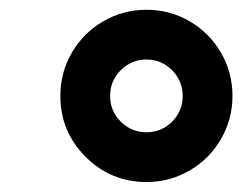

<svg xmlns="http://www.w3.org/2000/svg" viewBox="-20 -752 500 389"><path d="M276.6 -383.2Q204.5 -383.2 153.4 -434.3Q102.3 -485.4 102.3 -557.5Q102.3 -605.1 125.5 -645.2Q148.8 -685.4 189.1 -708.8Q229.4 -732.2 276.6 -732.2Q324.2 -732.2 364.3 -708.8Q404.5 -685.4 427.7 -645.2Q451 -605.1 451 -557.5Q451 -510.3 427.7 -470.2Q404.5 -430 364.3 -406.6Q324.2 -383.2 276.6 -383.2ZM276.6 -484Q307.2 -484 328.7 -505.5Q350.1 -527 350.1 -557.5Q350.1 -588.1 328.7 -609.7Q307.2 -631.4 276.6 -631.4Q246.1 -631.4 224.6 -609.7Q203.1 -588.1 203.1 -557.5Q203.1 -527 224.8 -505.5Q246.4 -484 276.6 -484Z"/></svg>

Font: Karasuma Gothic
Style: Bold Italic
Weight: 700
Italic angle: 9.39998°
Designer: Rasmus Andersson / Ryoko Nishizuka
Foundry: Genbu
Version: Version 1.00